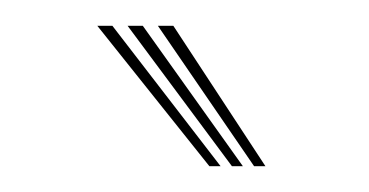

<svg xmlns="http://www.w3.org/2000/svg" viewBox="-20 -774 286 149"><path d="M142.5 -645 55.5 -754H67.2L151.2 -645ZM160 -645 79 -754H90.8L168.5 -645ZM177.2 -645 102.5 -754H114.5L186 -645Z"/></svg>

Font: Big Shoulders Inline Text Thin ExtraLight
Style: Regular
Weight: 250
Version: Version 2.002